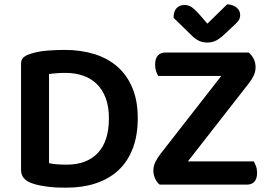

<svg xmlns="http://www.w3.org/2000/svg" viewBox="-20 -851 1244 885"><path d="M482 -306Q482 -360 467 -399.5Q452 -439 425.5 -464.5Q399 -490 362.5 -502.5Q326 -515 283 -515Q260 -515 241.5 -513.5Q223 -512 206 -510V-99Q223 -95 244.5 -93.5Q266 -92 287 -92Q380 -92 431 -146Q482 -200 482 -306ZM615 -307Q615 -226 591.5 -165.5Q568 -105 525 -65.5Q482 -26 421.5 -6Q361 14 287 14Q270 14 250 13.5Q230 13 208.5 10.5Q187 8 165.5 4Q144 0 125 -7Q77 -25 77 -67V-557Q77 -575 87 -585Q97 -595 115 -601Q152 -614 195.5 -617.5Q239 -621 278 -621Q353 -621 415.5 -601.5Q478 -582 522 -543Q566 -504 590.5 -445Q615 -386 615 -307ZM716 0Q703 -11 695 -28Q687 -45 687 -66Q687 -86 696.5 -105Q706 -124 720 -142L1000 -501H709Q704 -510 699.5 -523Q695 -536 695 -553Q695 -581 707.5 -595Q720 -609 743 -609H1126Q1158 -582 1158 -541Q1158 -521 1149.5 -503Q1141 -485 1127 -467L846 -107H1150Q1155 -98 1160 -85Q1165 -72 1165 -55Q1165 -27 1152.5 -13.5Q1140 0 1118 0ZM1027 -831Q1053 -830 1070 -816.5Q1087 -803 1087 -782Q1087 -765 1077.5 -753.5Q1068 -742 1049 -725L1006 -685Q986 -668 970.5 -661.5Q955 -655 936 -655Q913 -655 896 -663.5Q879 -672 863 -688L780 -769Q780 -798 793.5 -813Q807 -828 831 -828Q847 -828 861 -819.5Q875 -811 896 -788L936 -742Z"/></svg>

Font: Baloo Chettan 2 SemiBold
Style: Regular
Weight: 600
Designer: Maithili Shingre, Unnati Kotecha and Ek Type
Foundry: Ek Type
Version: Version 1.640;hotconv 1.0.111;makeotfexe 2.5.65597; ttfautoh